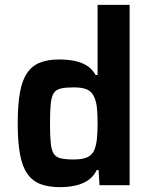

<svg xmlns="http://www.w3.org/2000/svg" viewBox="-20 -763 625 791"><path d="M227 8Q180 8 147 -4.5Q114 -17 93 -46.5Q72 -76 62.5 -127Q53 -178 53 -254Q53 -330 62 -381Q71 -432 91.5 -462Q112 -492 144.5 -505Q177 -518 224 -518Q257 -518 285.5 -512.5Q314 -507 336.5 -493.5Q359 -480 374 -454H382V-743H514V0H390L386 -63H379Q364 -33 339.5 -18Q315 -3 286 2.5Q257 8 227 8ZM284 -106Q321 -106 340.5 -115.5Q360 -125 369 -146Q377 -166 379.5 -193Q382 -220 382 -255Q382 -291 379.5 -317Q377 -343 369 -361Q360 -384 340.5 -393.5Q321 -403 284 -403Q251 -403 231 -398.5Q211 -394 201.5 -379.5Q192 -365 189 -335.5Q186 -306 186 -255Q186 -204 189 -174Q192 -144 201.5 -129.5Q211 -115 231 -110.5Q251 -106 284 -106Z"/></svg>

Font: Saira Thin SemiBold
Style: Regular
Weight: 600
Version: Version 1.101